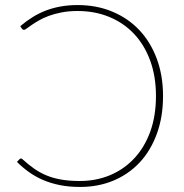

<svg xmlns="http://www.w3.org/2000/svg" viewBox="-20 -731 729 759"><path d="M63 -104.5Q65 -104.5 66.2 -103.5Q67.5 -102.5 69.5 -101Q92 -80.5 114.8 -64.5Q137.5 -48.5 164 -37.5Q190.5 -26.5 222.8 -21Q255 -15.5 295.5 -15.5Q360 -15.5 415 -38.5Q470 -61.5 510.5 -104.8Q551 -148 573.8 -210.2Q596.5 -272.5 596.5 -351.5Q596.5 -429 573.8 -491.2Q551 -553.5 510 -597Q469 -640.5 412 -664Q355 -687.5 287 -687.5Q252 -687.5 223.8 -682Q195.5 -676.5 173 -668.2Q150.5 -660 133.8 -650.2Q117 -640.5 105 -632.2Q93 -624 85.8 -618.5Q78.5 -613 75.5 -613Q70.5 -613 67.5 -616.5L60 -627.5Q83.5 -647.5 108.8 -663.2Q134 -679 161.8 -689.5Q189.5 -700 220.5 -705.5Q251.5 -711 287 -711Q362 -711 424.2 -685Q486.5 -659 531 -611.8Q575.5 -564.5 600 -498.2Q624.5 -432 624.5 -351.5Q624.5 -269 600.2 -202.5Q576 -136 532.5 -89.2Q489 -42.5 428.8 -17.2Q368.5 8 296.5 8Q253 8 216.8 0.8Q180.5 -6.5 150.2 -19.5Q120 -32.5 94.5 -50.8Q69 -69 47 -91L57.5 -102Q60 -104.5 63 -104.5Z"/></svg>

Font: Lato Thin
Style: Regular
Weight: 200
Designer: Lukasz Dziedzic
Foundry: tyPoland Lukasz Dziedzic
Version: Version 2.007; 2014-02-27